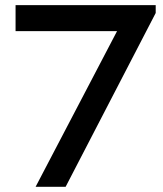

<svg xmlns="http://www.w3.org/2000/svg" viewBox="-20 -720 630 740"><path d="M117.2 0 431.2 -600.1H40V-700.2H580.1V-669.9L232.9 0Z"/></svg>

Font: Aldrich
Style: Regular
Weight: 400
Designer: Matthew Desmond
Foundry: Matthew Desmond
Version: Version 1.002 2011